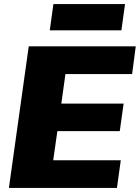

<svg xmlns="http://www.w3.org/2000/svg" viewBox="-20 -929 691 949"><path d="M199 -137H577L558 0H24L122 -700H651L633 -563H259L318 -668L273 -344L239 -417H591L572 -281H219L274 -354L228 -32ZM598 -909 580 -779H226L244 -909Z"/></svg>

Font: Pathway Extreme 28pt ExtraBold
Style: Italic
Weight: 800
Italic angle: -8°
Designer: Eduardo Rodriguez Tunni
Foundry: Eduardo Rodriguez Tunni
Version: Version 1.001;gftools[0.9.26]